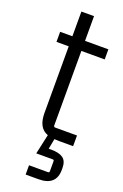

<svg xmlns="http://www.w3.org/2000/svg" viewBox="-158 -662 585 913"><g transform="rotate(20 135.0 -205.5)"><path d="M205 150V99Q205 92 198 92H115L137 -8Q86 -26 86 -102V-439H24V-490H86V-615H150V-490H268V-439H150V-62Q150 -54 158 -54H268V0H200Q181 0 173 -1L163 51H176Q216 51 236 65.5Q256 80 256 115V124Q256 204 167 204H102V157H198Q205 157 205 150Z"/></g></svg>

Font: Gemunu Libre Light
Style: Regular
Weight: 300
Designer: Puspanada Ekanayake, Sola Matas, Pathum Egodawatta, Kosala Senevirathne
Foundry: mooniak
Version: Version 1.100